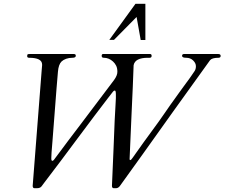

<svg xmlns="http://www.w3.org/2000/svg" viewBox="-20 -971 1174 1004"><path d="M160.6 13.2Q150.9 13.2 150.9 0.5L197.8 -601.6L200.2 -629.9V-633.3Q200.2 -668.9 132.3 -668.9Q122.1 -668.9 122.1 -677.2Q122.1 -685.5 125 -687Q127.9 -688.5 134.3 -688.5H366.7Q373.5 -688.5 375 -684.6Q376.5 -680.7 376.5 -679.7Q376.5 -668.9 358.6 -668.9Q340.8 -668.9 325.9 -663.6Q311 -658.2 301.8 -649.4Q286.1 -633.8 283 -596.4Q279.8 -559.1 275.6 -508.1Q271.5 -457 267.6 -404.3Q258.3 -277.3 254.2 -230.7Q250 -184.1 249.5 -172.4Q249 -160.6 248.3 -145.3Q247.6 -129.9 253.9 -129.9Q256.8 -129.9 261.7 -134.8Q344.7 -246.6 400.4 -319.3Q489.3 -436.5 576.2 -552.2Q593.8 -576.2 593.8 -595.5Q593.8 -614.7 587.4 -627.4Q581.1 -640.1 570.8 -649.4Q549.3 -668.9 522.9 -668.9Q511.7 -668.9 511.7 -678.7Q511.7 -688.5 518.6 -688.5H765.1Q772.9 -688.5 772.9 -678.7Q772.9 -668.9 762.2 -668.9H753.4Q686 -668.9 678.7 -629.9Q675.8 -539.6 667.7 -369.9Q659.7 -200.2 657.7 -140.1Q657.7 -133.8 660.6 -133.8Q666 -133.8 674.8 -147.5L689.9 -168.9Q731 -227.5 773.9 -285.6Q816.9 -343.8 839.8 -377.7Q862.8 -411.6 872.6 -425Q882.3 -438.5 893.6 -454.1Q904.8 -469.7 916.5 -486.1Q928.2 -502.4 938.5 -516.4Q948.7 -530.3 956.3 -540.8Q963.9 -551.3 966.8 -554.9Q969.7 -558.6 973.4 -564.2Q977.1 -569.8 981.4 -575.7Q990.7 -589.4 997.6 -599.4Q1004.4 -609.4 1004.4 -625Q1004.4 -640.6 990 -654.8Q975.6 -668.9 953.9 -668.9Q932.1 -668.9 932.1 -678.7Q932.1 -688.5 941.9 -688.5H1121.6Q1133.8 -688.5 1133.8 -678.7Q1133.8 -668.9 1122.1 -668.9Q1088.4 -668.9 1078.1 -655.8Q991.7 -536.6 885.7 -388.2Q706.5 -136.2 606.9 1.5Q598.1 13.2 586.4 13.2H575.2Q565.4 13.2 565.4 0.5L565.9 -10.7Q570.3 -102.5 573.7 -192.4Q577.1 -282.2 579.6 -339.8Q582 -397.5 584 -420.7Q585.9 -443.8 585.9 -458V-476.6Q585.9 -497.6 580.6 -497.6Q575.2 -497.6 570.6 -491.5Q565.9 -485.4 541.7 -454.3Q517.6 -423.3 473.9 -365.2Q430.2 -307.1 386.5 -248.5Q342.8 -189.9 299.1 -131.3Q255.4 -72.8 211.4 -15.6L197.3 3.4Q189.9 13.2 172.4 13.2ZM576.2 -762.7H551.8L688.5 -951.2H740.2V-761.7H715.8L694.3 -882.3Z"/></svg>

Font: Cardo-Italic
Style: Italic
Weight: 400
Italic angle: -12°
Designer: David J. Perry
Foundry: David J. Perry
Version: Version 0.991